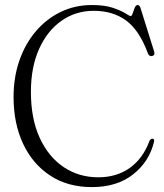

<svg xmlns="http://www.w3.org/2000/svg" viewBox="-20 -731 652 764"><path d="M593 -167.5Q574.5 -88.5 510.2 -37.5Q446 13.5 345.5 13.5Q249.5 13.5 179.5 -32.5Q109.5 -78.5 71.8 -159.2Q34 -240 34 -345Q34 -424.5 57.5 -491.2Q81 -558 123.2 -607.2Q165.5 -656.5 222.2 -683.8Q279 -711 345.5 -711Q396 -711 428.8 -700Q461.5 -689 478.8 -678Q496 -667 500 -667Q504.5 -667 508 -678Q511.5 -689 516 -700Q520.5 -711 528 -711Q535.5 -711 539.5 -698L593.5 -525.5Q598 -510.5 584.5 -508Q573 -506 568 -520Q534.5 -610.5 482 -649.2Q429.5 -688 353 -688Q281 -688 224.5 -648.2Q168 -608.5 135.5 -536Q103 -463.5 103 -365.5Q103 -258.5 138 -182.5Q173 -106.5 233.5 -66Q294 -25.5 371 -25.5Q444.5 -25.5 497 -63.2Q549.5 -101 575 -171Q581 -180 587 -179Q595 -178 593 -167.5Z"/></svg>

Font: Fraunces 144pt S050 Light
Style: Regular
Weight: 300
Version: Version 1.000; ttfautohint (v1.8.3)